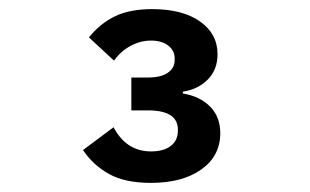

<svg xmlns="http://www.w3.org/2000/svg" viewBox="-20 -724 680 421"><path d="M363 -592V-596Q363 -613 349 -624Q335 -635 311 -635Q288 -635 266.5 -623.5Q245 -612 230 -591L175 -642Q200 -673 232.5 -688.5Q265 -704 314 -704Q380 -704 418.5 -677Q457 -650 457 -605Q457 -571 435.5 -549.5Q414 -528 381 -523V-519Q418 -513 440.5 -490.5Q463 -468 463 -432Q463 -382 421.5 -352.5Q380 -323 311 -323Q254 -323 219 -342.5Q184 -362 162 -395L229 -445Q257 -392 311 -392Q339 -392 354.5 -404Q370 -416 370 -437V-440Q370 -482 304 -482H268V-554H304Q333 -554 348 -564.5Q363 -575 363 -592Z"/></svg>

Font: Writer SemiBold
Style: Regular
Weight: 600
Monospace: yes
Designer: Mike Abbink, Paul van der Laan, Pieter van Rosmalen
Foundry: Bold Monday
Version: Version 2.001 2020